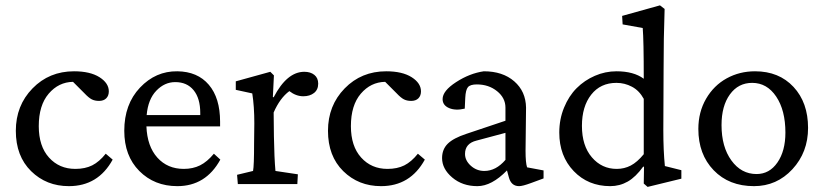

<svg xmlns="http://www.w3.org/2000/svg" viewBox="-20 -698 3124 728"><path d="M241.2 7.8Q155.8 7.8 97.9 -49.1Q40 -106 40 -202.1Q40 -297.9 103.3 -362.8Q166.5 -427.7 260.7 -427.7Q321.8 -427.7 357.2 -405.3Q392.6 -382.8 392.6 -351.6Q392.6 -335 382.8 -325.2Q373 -315.4 355.5 -315.4Q339.4 -315.4 327.9 -321.3Q316.4 -327.1 299.8 -344.7L256.8 -387.7Q202.1 -386.7 164.6 -342.8Q127 -298.8 127 -219.7Q127 -143.6 165.8 -100.6Q204.6 -57.6 265.6 -57.6Q302.7 -57.6 329.6 -71Q356.4 -84.5 380.9 -115.2L407.2 -92.8Q352.1 7.8 241.2 7.8Z M652.3 7.8Q565.4 7.8 508.3 -49.6Q451.2 -106.9 451.2 -202.1Q451.2 -302.7 510.7 -365.7Q570.3 -428.7 652.3 -427.7Q729 -426.8 771.7 -376.7Q814.5 -326.7 814.5 -236.3V-218.8H535.2Q538.1 -143.1 576.7 -100.3Q615.2 -57.6 676.8 -57.6Q711.4 -57.6 738.5 -71Q765.6 -84.5 791 -115.2L815.4 -92.8Q760.3 7.8 652.3 7.8ZM644.5 -386.7Q604 -386.7 572.8 -354.2Q541.5 -321.8 536.1 -261.7H739.3V-269.5Q739.3 -325.2 714.1 -356Q689 -386.7 644.5 -386.7Z M881.8 0 878.9 -35.2 939.5 -49.8Q943.4 -69.3 943.4 -154.3L944.3 -230.5Q944.3 -294.9 936.5 -343.8L874 -357.4V-389.6L1004.9 -425.8L1018.6 -412.1L1014.6 -330.1L1017.6 -329.1Q1067.9 -425.8 1133.8 -425.8Q1157.2 -425.8 1171.9 -414.1Q1186.5 -402.3 1186.5 -380.9Q1186.5 -357.9 1170.7 -345.5Q1154.8 -333 1129.9 -333Q1102.5 -333 1077.1 -352.5Q1041.5 -326.2 1017.6 -271.5L1018.6 -180.7Q1020 -98.6 1024.4 -49.8L1109.4 -37.1L1107.4 0Z M1424.8 7.8Q1339.4 7.8 1281.5 -49.1Q1223.6 -106 1223.6 -202.1Q1223.6 -297.9 1286.9 -362.8Q1350.1 -427.7 1444.3 -427.7Q1505.4 -427.7 1540.8 -405.3Q1576.2 -382.8 1576.2 -351.6Q1576.2 -335 1566.4 -325.2Q1556.6 -315.4 1539.1 -315.4Q1522.9 -315.4 1511.5 -321.3Q1500 -327.1 1483.4 -344.7L1440.4 -387.7Q1385.7 -386.7 1348.1 -342.8Q1310.5 -298.8 1310.5 -219.7Q1310.5 -143.6 1349.4 -100.6Q1388.2 -57.6 1449.2 -57.6Q1486.3 -57.6 1513.2 -71Q1540 -84.5 1564.5 -115.2L1590.8 -92.8Q1535.6 7.8 1424.8 7.8Z M1790 7.8Q1733.4 7.8 1694.8 -24.9Q1656.2 -57.6 1656.2 -98.6Q1656.2 -131.8 1677.7 -153.1Q1699.2 -174.3 1748 -190.4L1896.5 -240.2V-290Q1896.5 -326.7 1864.7 -352.3Q1833 -377.9 1788.1 -377.9Q1763.2 -377.9 1754.4 -367.7Q1745.6 -357.4 1744.1 -327.1L1742.2 -286.1Q1707 -277.8 1682.6 -288.3Q1658.2 -298.8 1658.2 -322.3Q1658.2 -353.5 1709.5 -386.7Q1760.7 -419.9 1814.5 -427.7Q1886.2 -427.7 1929.9 -389.6Q1973.6 -351.6 1974.6 -290L1972.7 -126Q1972.7 -81.1 1978.5 -63.5L2041 -51.8V-21.5L1993.2 -3.9Q1961.4 7.8 1948.2 7.8Q1918 7.8 1909.2 -26.4L1902.3 -51.8Q1844.2 7.8 1790 7.8ZM1816.4 -49.8Q1860.4 -49.8 1896.5 -91.8V-194.3L1787.1 -165Q1743.2 -154.3 1743.2 -114.3Q1743.2 -89.4 1765.1 -69.6Q1787.1 -49.8 1816.4 -49.8Z M2435.5 10.7 2420.9 -2 2421.9 -65.4 2418.9 -66.4Q2390.6 -26.9 2360.1 -9.5Q2329.6 7.8 2293.9 7.8Q2210 7.8 2155.3 -49.3Q2100.6 -106.4 2100.6 -195.3Q2100.6 -246.1 2118.7 -290Q2136.7 -334 2166.5 -363.8Q2196.3 -393.6 2235.6 -410.6Q2274.9 -427.7 2317.4 -427.7Q2382.8 -427.7 2420.9 -399.4Q2420.9 -544.9 2417 -591.8L2340.8 -605.5L2338.9 -637.7L2482.4 -677.7L2500 -664.1Q2496.1 -556.2 2496.1 -428.7L2495.1 -204.1Q2495.1 -127 2501 -68.4L2563.5 -52.7V-20.5ZM2318.4 -57.6Q2347.2 -57.6 2371.6 -70.3Q2396 -83 2420.9 -113.3V-323.2Q2403.8 -354.5 2376.2 -369.1Q2348.6 -383.8 2317.4 -383.8Q2256.8 -383.8 2221.7 -339.1Q2186.5 -294.4 2186.5 -220.7Q2186.5 -145.5 2224.1 -101.6Q2261.7 -57.6 2318.4 -57.6Z M2838.9 7.8Q2744.1 7.8 2686 -52.5Q2627.9 -112.8 2627.9 -209Q2627.9 -272.9 2657.2 -323.5Q2686.5 -374 2735.4 -400.9Q2784.2 -427.7 2842.8 -427.7Q2933.6 -427.7 2988.8 -368.4Q3043.9 -309.1 3043.9 -212.9Q3043.9 -120.6 2984.6 -56.4Q2925.3 7.8 2838.9 7.8ZM2848.6 -38.1Q2897.5 -38.1 2927.7 -81.8Q2958 -125.5 2958 -195.3Q2958 -279.8 2923.1 -331.8Q2888.2 -383.8 2832 -383.8Q2779.3 -383.8 2747.6 -340.1Q2715.8 -296.4 2715.8 -223.6Q2715.8 -141.1 2753.2 -89.6Q2790.5 -38.1 2848.6 -38.1Z"/></svg>

Font: Crimson Pro
Style: Regular
Weight: 400
Designer: Jacques Le Bailly
Foundry: Baron von Fonthausen
Version: Version 1.003